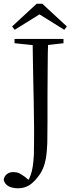

<svg xmlns="http://www.w3.org/2000/svg" viewBox="-37 -879 399 1031"><path d="M59 132Q92 132 118 117Q143 102 168 69Q184 49 194 25Q204 2 210 -31Q215 -64 217 -111Q218 -158 218 -226V-360Q218 -439 219 -517Q219 -595 222 -670H138Q139 -598 140 -539Q141 -480 142 -430Q143 -380 144 -339Q144 -298 145 -263Q146 -228 146 -198V-139Q146 -86 145 -49Q143 -12 139 14Q135 41 128 60Q121 80 110 99V106H125V94L96 70Q79 58 66 51Q52 45 34 45Q14 45 0 56Q-14 67 -17 86Q-12 110 9 121Q30 132 59 132ZM41 -647 165 -634H192L304 -647V-670H41ZM190 -859H160L28 -737L42 -719L201 -818H149L308 -719L322 -737Z"/></svg>

Font: Source Serif 4 48pt
Style: Regular
Weight: 400
Designer: Frank Grie√ühammer
Foundry: Adobe Systems Incorporated
Version: Version 4.004;hotconv 1.0.116;makeotfexe 2.5.65601